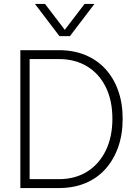

<svg xmlns="http://www.w3.org/2000/svg" viewBox="-20 -952 690 972"><path d="M83 0V-698H278Q352 -698 411.5 -673.5Q471 -649 513 -603.5Q555 -558 578 -494Q601 -430 601 -351Q601 -271 578 -206.5Q555 -142 513 -95.5Q471 -49 411.5 -24.5Q352 0 278 0ZM130 -45H278Q360 -45 421 -83Q482 -121 515.5 -190Q549 -259 549 -351Q549 -443 515.5 -511Q482 -579 421 -616Q360 -653 278 -653H130ZM157 -932H208L308 -801L408 -932H458L334 -769H281Z"/></svg>

Font: Azeret Mono Thin Thin
Style: Regular
Weight: 250
Version: Version 1.002